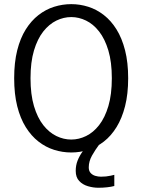

<svg xmlns="http://www.w3.org/2000/svg" viewBox="-20 -726 690 928"><path d="M324.5 11Q282 11 241.5 -1.8Q201 -14.5 166 -41.8Q131 -69 104.5 -111.5Q78 -154 63.2 -212.8Q48.5 -271.5 48.5 -348Q48.5 -424 63.2 -482.8Q78 -541.5 104.5 -583.8Q131 -626 166 -653.2Q201 -680.5 241.5 -693.2Q282 -706 324.5 -706Q366.5 -706 406.8 -693.2Q447 -680.5 482 -653.2Q517 -626 543.2 -583.8Q569.5 -541.5 584.5 -482.8Q599.5 -424 599.5 -348Q599.5 -271.5 584.5 -212.8Q569.5 -154 543.2 -111.5Q517 -69 482 -41.8Q447 -14.5 406.8 -1.8Q366.5 11 324.5 11ZM324.5 -51.5Q361 -51.5 396 -68.5Q431 -85.5 459 -121.2Q487 -157 503.8 -213.2Q520.5 -269.5 520.5 -348Q520.5 -426 503.8 -482Q487 -538 459 -573.8Q431 -609.5 396 -626.5Q361 -643.5 324.5 -643.5Q287.5 -643.5 252.5 -626.5Q217.5 -609.5 189.2 -573.8Q161 -538 144.2 -482Q127.5 -426 127.5 -348Q127.5 -269.5 144.2 -213.2Q161 -157 189.2 -121.2Q217.5 -85.5 252.5 -68.5Q287.5 -51.5 324.5 -51.5ZM532.5 119V173Q518 177 497.8 179.2Q477.5 181.5 455.5 181.5Q430.5 181.5 405 174Q379.5 166.5 362.8 148.8Q346 131 346 100Q346 73 355 50.2Q364 27.5 378.2 7.8Q392.5 -12 408.5 -29.5H461Q440 -1.5 424.5 26.2Q409 54 409 83Q409 100 418 110Q427 120 440.8 124Q454.5 128 468 128Q480.5 128 492.5 126.8Q504.5 125.5 515 123.2Q525.5 121 532.5 119Z"/></svg>

Font: Trispace Thin Light
Style: Regular
Weight: 300
Version: Version 1.210